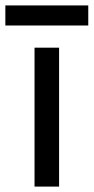

<svg xmlns="http://www.w3.org/2000/svg" viewBox="-51 -690 347 710"><path d="M76.7 0H167.5V-513.7H76.7ZM275.4 -669.9H-31.2V-595.7H275.4Z"/></svg>

Font: Roboto Flex
Style: Regular
Weight: 400
Designer: Berlow after Robertson
Foundry: Google
Version: Version 3.200;gftools[0.9.32]